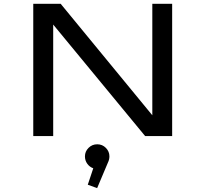

<svg xmlns="http://www.w3.org/2000/svg" viewBox="-20 -720 1090 1016"><path d="M786 -700H891V0H748L261.5 -590V0H156V-700H301L786 -110ZM559 107.5Q559 124.5 551 140.5L494 275.5L444.5 257.5L473.5 170.5Q454 163.5 441.8 146.5Q429.5 129.5 429.5 107.5Q429.5 81.5 448.5 62.5Q467.5 43.5 494.5 43.5Q521.5 43.5 540.2 62.5Q559 81.5 559 107.5Z"/></svg>

Font: League Mono Extended
Style: Regular
Weight: 400
Width: 9
Designer: Tyler Finck
Foundry: The League of Moveable Type / Tyler Finck
Version: Version 2.210